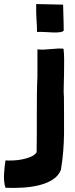

<svg xmlns="http://www.w3.org/2000/svg" viewBox="-147 -741 371 949"><path d="M34 12Q24 26 5 34Q-14 42 -36 46.5Q-58 51 -80.5 52Q-103 53 -120 52Q-122 66 -124 83Q-126 100 -127 118Q-128 136 -126.5 154Q-125 172 -120 187Q-80 189 -37 186.5Q6 184 44 175Q82 166 111.5 148Q141 130 154 99Q162 51 165.5 6.5Q169 -38 169.5 -81.5Q170 -125 169.5 -169.5Q169 -214 169 -263Q167 -281 168 -311.5Q169 -342 169.5 -375.5Q170 -409 170 -442.5Q170 -476 167 -500Q154 -502 138.5 -501Q123 -500 106 -498.5Q89 -497 71.5 -496Q54 -495 38 -497V-363Q36 -324 35.5 -276Q35 -228 35 -178Q35 -128 35 -79Q35 -30 34 12ZM36 -583Q55 -584 77 -582.5Q99 -581 117.5 -580.5Q136 -580 150 -582Q164 -584 168 -590Q168 -605 167.5 -624.5Q167 -644 166.5 -662.5Q166 -681 165.5 -696.5Q165 -712 165 -718L32 -721Q31 -675 33.5 -643.5Q36 -612 36 -583Z"/></svg>

Font: Londrina Solid
Style: Regular
Weight: 400
Designer: Marcelo Magalhaes
Foundry: Marcelo Magalhães
Version: Version 1.002